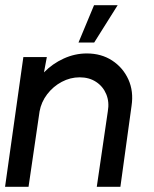

<svg xmlns="http://www.w3.org/2000/svg" viewBox="-30 -720 595 740"><path d="M477 -312 434 0H343L385.5 -290.5Q392 -327 379.5 -357Q367 -387 340.2 -404.5Q313.5 -422 277 -422Q241 -422 208 -404.5Q175 -387 152 -357Q129 -327 122.5 -290.5L80 0H-10.5L60 -500H150.5L139.5 -441Q172 -474.5 215.2 -494.2Q258.5 -514 304.5 -514Q360.5 -514 402.2 -486.8Q444 -459.5 464.8 -413.8Q485.5 -368 477 -312ZM272.5 -556 332.5 -700H423.5L333 -556Z"/></svg>

Font: Urbanist Medium
Style: Italic
Weight: 500
Italic angle: -8°
Designer: Corey Hu
Foundry: Corey Hu
Version: Version 1.330; ttfautohint (v1.8.4.7-5d5b)